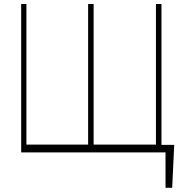

<svg xmlns="http://www.w3.org/2000/svg" viewBox="-20 -747 935 941"><path d="M833.8 -36.9 823.9 173.3H791.2V0H83.8V-727.3H109.4V-38.4H411.9V-727.3H438.9V-38.4H744.3V-727.3H771.3V-36.9Z"/></svg>

Font: Inter UI Thin
Style: Regular
Weight: 100
Designer: Rasmus Andersson
Foundry: rsms
Version: 3.2;8d6f07862